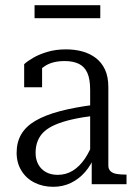

<svg xmlns="http://www.w3.org/2000/svg" viewBox="-20 -709 526 739"><path d="M345 -306V-264Q296 -258 258.5 -249.5Q221 -241 194 -229.5Q167 -218 150.5 -203Q134 -188 125.5 -167.5Q117 -147 117 -121Q117 -95 127.5 -76Q138 -57 157 -46.5Q176 -36 202 -36Q234 -36 260 -52Q286 -68 306.5 -98Q327 -128 340 -168L346 -112Q331 -74 307.5 -47Q284 -20 253 -5Q222 10 185 10Q145 10 113 -6Q81 -22 62.5 -52Q44 -82 44 -121Q44 -162 62 -192.5Q80 -223 117 -244.5Q154 -266 210.5 -281Q267 -296 345 -306ZM333 0V-108L327 -109V-363Q327 -405 316 -429Q305 -453 283 -463.5Q261 -474 229 -474Q183 -474 154 -455.5Q125 -437 108 -410Q106 -420 108 -428.5Q110 -437 115 -444.5Q120 -452 126.5 -457Q133 -462 142 -465V-373H73V-462Q86 -474 108.5 -487Q131 -500 163 -509.5Q195 -519 234 -519Q268 -519 297 -511Q326 -503 348.5 -486Q371 -469 384 -441.5Q397 -414 397 -373V-72Q397 -58 405.5 -50Q414 -42 429 -39.5Q444 -37 464 -37H467V0ZM113 -689H366V-639H113Z"/></svg>

Font: Roboto Serif 28pt Condensed Light
Style: Regular
Weight: 300
Width: 3
Designer: Greg Gazdowicz
Foundry: Commercial Type
Version: Version 1.008